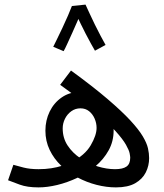

<svg xmlns="http://www.w3.org/2000/svg" viewBox="-20 -805 712 833"><path d="M483 8Q442 8 399 -3Q356 -14 316.5 -35Q277 -56 245.5 -86Q214 -116 195.5 -154.5Q177 -193 177 -238Q177 -283 195.5 -321Q214 -359 248 -382.5Q282 -406 326 -406Q373 -406 405.5 -381.5Q438 -357 455.5 -318.5Q473 -280 473 -239Q473 -192 451.5 -153Q430 -114 394.5 -84Q359 -54 315.5 -33.5Q272 -13 228.5 -2.5Q185 8 147 8Q98 8 65.5 -4Q33 -16 15 -23L38 -90Q55 -85 82.5 -78Q110 -71 147 -71Q177 -71 202.5 -75Q228 -79 250 -86Q272 -93 290 -102Q348 -131 373.5 -174.5Q399 -218 399 -250Q399 -271 390.5 -290.5Q382 -310 366.5 -322.5Q351 -335 329 -335Q307 -335 289.5 -322.5Q272 -310 262 -290Q252 -270 252 -248Q252 -206 273.5 -173.5Q295 -141 329.5 -118Q364 -95 403.5 -83Q443 -71 479 -71Q513 -71 529 -82.5Q545 -94 545 -121Q545 -126 542.5 -139.5Q540 -153 526.5 -177Q513 -201 481 -236.5Q449 -272 391 -321.5Q333 -371 241 -437L288 -499Q384 -429 446.5 -375.5Q509 -322 545.5 -282.5Q582 -243 599.5 -213.5Q617 -184 622 -161.5Q627 -139 627 -119Q627 -86 612.5 -57Q598 -28 566.5 -10Q535 8 483 8ZM351 -785Q358 -770 368.5 -747Q379 -724 391.5 -698.5Q404 -673 416.5 -649.5Q429 -626 438 -610L392 -585Q386 -595 375 -615Q364 -635 352 -658Q340 -681 329.5 -703Q319 -725 312 -740L292 -779ZM292 -779 336 -763Q330 -746 318.5 -719Q307 -692 294 -663.5Q281 -635 271 -613Q261 -591 256 -583L211 -602Q216 -612 227 -634.5Q238 -657 251 -684.5Q264 -712 275 -737.5Q286 -763 292 -779Z"/></svg>

Font: Farlight84_Sys_V01
Style: Regular
Weight: 400
Designer: Ryoko NISHIZUKA  (kana, bopomofo & ideographs); Paul D. Hunt (Latin, Greek & Cyrillic); Sandoll Communications , Soo-you
Foundry: Adobe
Version: Version 2.004;October 29, 2024;FontCreator 14.0.0.2814 64-bi